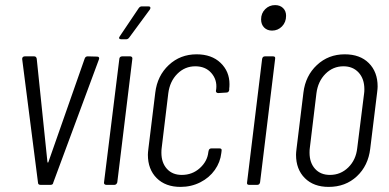

<svg xmlns="http://www.w3.org/2000/svg" viewBox="-20 -725 1527 753"><path d="M129 -9 67 -493V-495Q67 -499 70 -501.5Q73 -504 77 -504H114Q122 -504 124 -495L166 -90Q167 -87 168 -87Q169 -87 170 -90L312 -495Q315 -504 324 -504L361 -503Q366 -503 368 -500Q370 -497 368 -492L189 -9Q188 0 178 0H139Q129 0 129 -9Z M388 -10 448 -494Q448 -498 451 -501Q454 -504 459 -504H491Q495 -504 497.5 -501Q500 -498 499 -494L440 -10Q439 -6 436 -3Q433 0 429 0H397Q392 0 389.5 -3Q387 -6 388 -10ZM450 -583 524 -693Q529 -700 536 -700H562Q568 -700 569.5 -696.5Q571 -693 568 -688L487 -578Q482 -571 475 -571H455Q449 -571 447.5 -574.5Q446 -578 450 -583Z M560 -118Q560 -126 562 -142L589 -362Q597 -428 642 -470Q687 -512 751 -512Q810 -512 845 -478.5Q880 -445 880 -395Q880 -384 879 -378V-372Q877 -362 868 -362L836 -360Q831 -360 828.5 -363Q826 -366 827 -370L828 -376Q832 -412 809 -438.5Q786 -465 746 -465Q705 -465 675.5 -435.5Q646 -406 640 -359L614 -144Q613 -138 613 -126Q613 -87 634.5 -63Q656 -39 693 -39Q734 -39 763.5 -65.5Q793 -92 797 -128L798 -133Q800 -143 809 -143H841Q851 -143 849 -133L848 -125Q844 -89 822.5 -58.5Q801 -28 765.5 -10Q730 8 688 8Q629 8 594.5 -26.5Q560 -61 560 -118Z M1004 -649Q1004 -673 1020 -689Q1036 -705 1059 -705Q1078 -705 1090 -693.5Q1102 -682 1102 -663Q1102 -638 1086 -621.5Q1070 -605 1047 -605Q1028 -605 1016 -617Q1004 -629 1004 -649ZM949 -10 1008 -494Q1010 -504 1019 -504H1051Q1061 -504 1059 -494L1000 -10Q998 0 989 0H957Q947 0 949 -10Z M1141 -118Q1141 -126 1143 -142L1170 -362Q1178 -428 1223 -470Q1268 -512 1332 -512Q1392 -512 1426.5 -477.5Q1461 -443 1461 -386Q1461 -378 1459 -362L1432 -142Q1424 -75 1379.5 -33.5Q1335 8 1269 8Q1210 8 1175.5 -26.5Q1141 -61 1141 -118ZM1381 -144 1408 -359Q1409 -365 1409 -375Q1409 -416 1386.5 -440.5Q1364 -465 1327 -465Q1286 -465 1256.5 -435.5Q1227 -406 1221 -359L1195 -144Q1194 -138 1194 -126Q1194 -87 1215.5 -63Q1237 -39 1274 -39Q1316 -39 1346 -68.5Q1376 -98 1381 -144Z"/></svg>

Font: Barlow Condensed Light
Style: Italic
Weight: 300
Width: 3
Italic angle: -7°
Designer: Jeremy Tribby
Foundry: Tribby Type
Version: Version 1.408